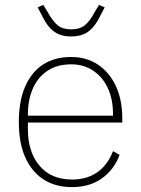

<svg xmlns="http://www.w3.org/2000/svg" viewBox="-20 -753 577 785"><path d="M274 12Q207 12 158.5 -19Q110 -50 83.5 -109Q57 -168 57 -254Q57 -340 83 -399.5Q109 -459 156.5 -489.5Q204 -520 271 -520Q333 -520 380 -489Q427 -458 453.5 -401.5Q480 -345 480 -268V-252H94V-225Q94 -132 141.5 -75.5Q189 -19 275 -19Q335 -19 377.5 -48.5Q420 -78 442 -135L469 -120Q447 -60 397 -24Q347 12 274 12ZM271 -490Q215 -490 175.5 -464.5Q136 -439 115 -392.5Q94 -346 94 -284V-280H442V-286Q442 -348 420.5 -393.5Q399 -439 360.5 -464.5Q322 -490 271 -490ZM271 -604Q242 -604 221.5 -612.5Q201 -621 186 -637Q171 -653 159 -675Q147 -697 134 -723L157 -733L174 -705Q197 -664 217 -648.5Q237 -633 271 -633Q305 -633 325.5 -648.5Q346 -664 368 -705L385 -733L408 -723Q395 -697 383 -675Q371 -653 356 -637Q341 -621 320.5 -612.5Q300 -604 271 -604Z"/></svg>

Font: IBM Plex Sans ExtraLight
Style: Regular
Weight: 250
Designer: Mike Abbink, Paul van der Laan, Pieter van Rosmalen
Foundry: Bold Monday
Version: Version 3.201